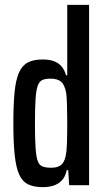

<svg xmlns="http://www.w3.org/2000/svg" viewBox="-20 -763 434 791"><path d="M157 8Q120 8 96 -3.5Q72 -15 59 -44Q46 -73 40.5 -124.5Q35 -176 35 -255Q35 -332 40 -383Q45 -434 58 -463.5Q71 -493 94.5 -505.5Q118 -518 156 -518Q183 -518 202 -511Q221 -504 233.5 -489.5Q246 -475 252 -453H257V-743H347V0H265L261 -62H255Q249 -34 234 -19Q219 -4 199.5 2Q180 8 157 8ZM191 -72Q216 -72 230 -82Q244 -92 250 -118Q255 -141 256 -174.5Q257 -208 257 -262Q257 -302 256 -331Q255 -360 253 -378Q247 -413 232 -426Q217 -439 189 -439Q167 -439 154.5 -433.5Q142 -428 135.5 -410Q129 -392 126.5 -355Q124 -318 124 -255Q124 -192 126.5 -154.5Q129 -117 135.5 -99.5Q142 -82 155.5 -77Q169 -72 191 -72Z"/></svg>

Font: Saira ExtraCondensed SemiBold
Style: Regular
Weight: 600
Width: 2
Designer: Hector Gatti with collaboration of the Omnibus-Type team
Foundry: Omnibus-Type
Version: Version 1.101